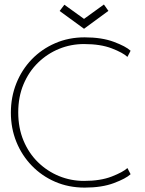

<svg xmlns="http://www.w3.org/2000/svg" viewBox="-20 -842 661 874"><path d="M362.5 -18.5Q437.5 -18.5 488.8 -38.5Q540 -58.5 560 -77L574.5 -49Q553 -29 498.2 -8.5Q443.5 12 365.5 12Q292.5 12 231.2 -14.5Q170 -41 124.8 -87.8Q79.5 -134.5 54.5 -196.2Q29.5 -258 29.5 -329Q29.5 -400 54.2 -462.2Q79 -524.5 124.2 -571.5Q169.5 -618.5 231 -645.2Q292.5 -672 365.5 -672Q443.5 -672 498.2 -651.5Q553 -631 574.5 -611L560 -583Q540 -602 488.8 -621.8Q437.5 -641.5 362.5 -641.5Q302.5 -641.5 248.8 -619.5Q195 -597.5 153 -556.5Q111 -515.5 87 -458.2Q63 -401 63 -330.5Q63 -259.5 87 -202Q111 -144.5 153 -103.5Q195 -62.5 248.8 -40.5Q302.5 -18.5 362.5 -18.5ZM362.5 -711 251.5 -792 273 -820.5 362.5 -756 453 -821.5 473.5 -792.5Z"/></svg>

Font: League Spartan Thin Thin
Style: Regular
Weight: 250
Version: Version 2.002